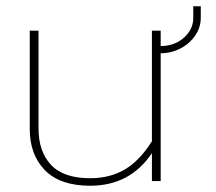

<svg xmlns="http://www.w3.org/2000/svg" viewBox="-20 -578 691 613"><path d="M621 -558V-521Q621 -491 603.5 -465Q586 -439 556.5 -423.5Q527 -408 493 -408V0H465V-89Q395 15 268 15Q172 15 123.5 -34.5Q75 -84 75 -166V-480H103V-168Q103 -94 143 -51.5Q183 -9 268 -9Q331 -9 378.5 -37Q426 -65 465 -127V-480H493V-431Q537 -431 567 -457.5Q597 -484 597 -521V-558Z"/></svg>

Font: Prompt Thin
Style: Regular
Weight: 100
Designer: Katatrad Team
Foundry: CadsonDemak
Version: Version 1.030